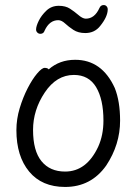

<svg xmlns="http://www.w3.org/2000/svg" viewBox="-20 -723 540 761"><path d="M238 18Q146 18 95.5 -43Q45 -104 45 -207Q45 -251 58 -294Q71 -337 89.5 -373Q108 -409 127 -431.5Q146 -454 157 -454Q169 -454 173 -448Q216 -486 278 -486Q384 -486 435 -374Q456 -321 456 -245Q456 -150 401 -67Q341 18 238 18ZM238 -43Q323 -43 369 -141Q390 -187 390 -245Q390 -329 361 -377.5Q332 -426 273 -426Q204 -426 157.5 -356.5Q111 -287 111 -208Q111 -125 144.5 -84Q178 -43 238 -43ZM140 -589Q133 -589 128 -594Q123 -599 123 -606Q123 -619 133.5 -640.5Q144 -662 164 -681Q184 -700 213 -700Q240 -700 257.5 -688.5Q275 -677 289 -665Q307 -649 320 -649Q355 -649 374 -691Q379 -703 391 -703Q398 -703 402.5 -698Q407 -693 407 -686Q407 -657 377 -620Q355 -592 318 -592Q290 -592 271 -604.5Q252 -617 238 -630Q224 -643 211 -643Q176 -643 157 -602Q153 -589 140 -589Z"/></svg>

Font: LXGW WenKai Mono Lite
Style: Regular
Weight: 400
Monospace: yes
Designer: LXGW / Fontworks Inc.
Foundry: LXGW / Fontworks Inc.
Version: Version 1.520; June 14, 2025